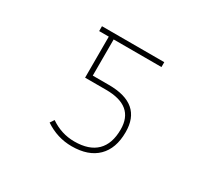

<svg xmlns="http://www.w3.org/2000/svg" viewBox="-146 -959 1293 1199"><g transform="rotate(30 500.0 -360.0)"><path d="M723.6 -697.3H378.9V-436.5H495.1Q734.4 -436.5 733.4 -232.4Q733.4 -115.2 668.9 -51.8Q604.5 11.7 484.4 11.7Q380.9 11.7 292 -47.9L311.5 -77.1Q390.6 -22.5 484.4 -22.5Q589.8 -22.5 644 -75.7Q698.2 -128.9 698.2 -232.4Q698.2 -401.4 495.1 -401.4H343.8V-697.3H274.4V-732.4H723.6Z"/></g></svg>

Font: GenEi Gothic M ExtraLight
Style: Regular
Weight: 200
Designer: o_tamon (Modified); [Source Han Sans]
Ryoko NISHIZUKA  (kana & ideographs); Paul D. Hunt (Latin, Greek & Cyrillic); Wenl
Version: Version 1.1a;Original Version 1.004